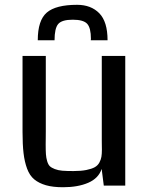

<svg xmlns="http://www.w3.org/2000/svg" viewBox="-20 -767 611 794"><path d="M73.2 0ZM498 0.5H409.2L400.4 -68.4Q387.7 -29.8 345 -11.2Q302.2 7.3 240.7 7.3Q198.7 7.3 169.9 -1Q141.1 -9.3 121.8 -25.1Q102.5 -41 92 -69.6Q81.5 -98.1 77.4 -133.5Q73.2 -168.9 73.2 -221.7V-535.6H169.4V-224.6Q169.4 -213.9 169.2 -195.6Q168.9 -177.2 168.9 -169.9Q168.9 -144 169.9 -129.4Q170.9 -114.7 175 -100.6Q179.2 -86.4 186 -79.8Q192.9 -73.2 206.5 -67.9Q220.2 -62.5 238 -61Q255.9 -59.6 283.7 -59.6Q314.9 -59.6 336.9 -64Q358.9 -68.4 371.6 -75.4Q384.3 -82.5 390.9 -94.7Q397.5 -106.9 399.4 -118.7Q401.4 -130.4 401.4 -147.9Q401.4 -153.8 401.1 -167Q400.9 -180.2 400.9 -187V-535.6H498ZM424.8 -600.6H355.5Q356 -602.1 356 -606.4Q356 -651.4 340.6 -668.5Q325.2 -685.5 280.8 -685.5Q235.8 -685.5 220.7 -667.7Q205.6 -649.9 205.6 -600.6H136.2Q136.2 -683.1 173.6 -715.1Q210.9 -747.1 298.8 -747.1Q356.4 -747.1 390.6 -712.2Q424.8 -677.2 424.8 -600.6Z"/></svg>

Font: Coda
Style: Regular
Weight: 400
Designer: vernon adams
Foundry: vernon adams
Version: Version 2.000; ttfautohint (v0.8) -r 50 -G 200 -x